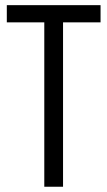

<svg xmlns="http://www.w3.org/2000/svg" viewBox="-20 -710 408 730"><path d="M5.9 -690.4H362.3V-625H219.7V0H148.4V-625H5.9Z"/></svg>

Font: Dinish Condensed
Style: Regular
Weight: 400
Width: 3
Designer: Bert Driehuis
Foundry: Playbeing
Version: Version 3.006; git-39231f3c-release